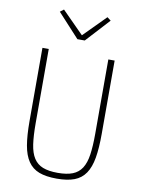

<svg xmlns="http://www.w3.org/2000/svg" viewBox="-100 -999 801 1079"><g transform="rotate(10 300.0 -459.5)"><path d="M130 -698V-274Q130 -203 137 -154.5Q144 -106 163 -76.5Q182 -47 215 -34Q248 -21 300 -21Q352 -21 385 -34Q418 -47 437 -76.5Q456 -106 463 -154.5Q470 -203 470 -274V-698H506V-279Q506 -198 496.5 -142.5Q487 -87 463.5 -52.5Q440 -18 400.5 -3Q361 12 300 12Q239 12 199.5 -3Q160 -18 136.5 -52.5Q113 -87 103.5 -142.5Q94 -198 94 -279V-698ZM279 -780 155 -915 176 -931 300 -806 424 -931 445 -915 321 -780Z"/></g></svg>

Font: IBM Plex Mono ExtraLight
Style: Regular
Weight: 200
Monospace: yes
Designer: Mike Abbink, Paul van der Laan, Pieter van Rosmalen
Foundry: Bold Monday
Version: Version 2.3